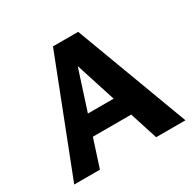

<svg xmlns="http://www.w3.org/2000/svg" viewBox="-146 -814 982 970"><g transform="rotate(-30 345.5 -329.0)"><path d="M499 0 314 -576H357L171 0H21L277 -658H424L670 0ZM137 -162 179 -276H473L532 -162Z"/></g></svg>

Font: Ysabeau Infant ExtraBold
Style: Regular
Weight: 800
Designer: Christian Thalmann (Catharsis Fonts)
Version: Version 2.001;gftools[0.9.30]; featfreeze: ss01,ss02,lnum